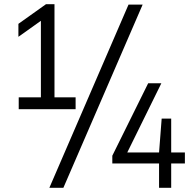

<svg xmlns="http://www.w3.org/2000/svg" viewBox="-20 -830 918 918"><path d="M69.5 -308V-364.5H175.5V-730.5L68 -654V-716L200 -810H240.5V-364.5H341.5V-308ZM216 68 594.5 -808H662L283 68ZM517 -48.5V-85.5L688.5 -432H751.5L588.5 -101H740.5L753 -263H798.5V-101H864V-48.5H798.5V68H740.5V-48.5Z"/></svg>

Font: Encode Sans SmCnd
Style: Regular
Weight: 400
Width: 4
Designer: Multiple Designers
Foundry: Impallari Type
Version: Version 3.002; ttfautohint (v1.8.3) -l 8 -r 50 -G 200 -x 14 